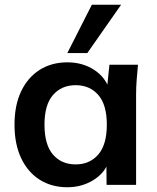

<svg xmlns="http://www.w3.org/2000/svg" viewBox="-20 -777 660 807"><path d="M263 10Q197 10 147 -21.5Q97 -53 69 -112Q41 -171 41 -253Q41 -335 69 -393.5Q97 -452 147 -483.5Q197 -515 263 -515Q327 -515 375.5 -483.5Q424 -452 440 -399H429L440 -505H560Q557 -474 554.5 -442Q552 -410 552 -379V0H428L427 -104H439Q423 -52 374 -21Q325 10 263 10ZM298 -86Q357 -86 393 -127.5Q429 -169 429 -253Q429 -337 393 -378Q357 -419 298 -419Q239 -419 203 -378Q167 -337 167 -253Q167 -169 202.5 -127.5Q238 -86 298 -86ZM263 -554 366 -757H489L347 -554Z"/></svg>

Font: Mulish ExtraLight
Style: Bold
Weight: 700
Version: Version 3.603